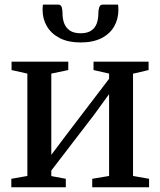

<svg xmlns="http://www.w3.org/2000/svg" viewBox="-20 -794 680 814"><path d="M28 0V-36L96 -48V-482L29 -497V-532.5H269.5V-497L197.5 -482V-137.5L259.5 -220L442.5 -460V-482L376.5 -497V-532.5H610V-497L544 -481.5V-48L612 -36V0H371V-36L442.5 -48V-395L377.5 -305.5L197.5 -71V-47.5L259 -36V0ZM226.5 -774.5Q238.5 -774.5 241.8 -763.2Q245 -752 245 -737Q245 -714.5 252 -695.5Q259 -676.5 275.8 -664.8Q292.5 -653 322 -653Q351 -653 367.5 -664.8Q384 -676.5 390.5 -695.5Q397 -714.5 397 -737Q397 -752 400.8 -763.2Q404.5 -774.5 415.5 -774.5H480.5Q481 -769.5 481.5 -763.8Q482 -758 482 -752.5Q482 -713.5 464 -682Q446 -650.5 410.2 -632.2Q374.5 -614 321.5 -614Q269.5 -614 233.8 -632.2Q198 -650.5 179.2 -682Q160.5 -713.5 160.5 -752.5Q160.5 -758 161 -763.5Q161.5 -769 162 -774.5Z"/></svg>

Font: Merriweather 72pt
Style: Regular
Weight: 400
Version: Version 2.100